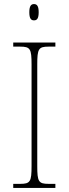

<svg xmlns="http://www.w3.org/2000/svg" viewBox="-20 -923 339 943"><path d="M147 -823C161 -823 170 -831 170 -863C170 -894 161 -903 147 -903C133 -903 124 -894 124 -863C124 -831 133 -823 147 -823ZM45 0H252V-20H219C169 -20 163 -31 163 -108V-606C163 -683 169 -694 219 -694H252V-714H45V-694H79C129 -694 135 -683 135 -606V-108C135 -31 129 -20 79 -20H45Z"/></svg>

Font: Noto Serif Myanmar SemiCondensed Thin
Style: Regular
Weight: 100
Width: 4
Designer: Ben Mitchell and the Monotype Design Team
Foundry: Monotype Imaging Inc.
Version: Version 2.106